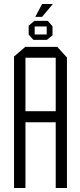

<svg xmlns="http://www.w3.org/2000/svg" viewBox="-20 -938 401 958"><path d="M156 -854 190 -918H243V-917L190 -854ZM50 0V-656L106 -704H107V0ZM107 -328V-383H258V-328ZM258 0V-650H314V0ZM107 -650V-704H266L314 -651V-650ZM147 -739 123 -765V-766H213V-739ZM123 -766V-810L152 -834H153V-766ZM213 -739V-806H242V-762L214 -739ZM153 -806V-834H218L242 -807V-806Z"/></svg>

Font: Foldit Light
Style: Regular
Weight: 300
Version: Version 1.003